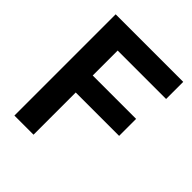

<svg xmlns="http://www.w3.org/2000/svg" viewBox="-210 -893 1023 1023"><g transform="rotate(45 302.0 -381.5)"><path d="M68 0H212V-318H539V-446H212V-634H577V-763H68Z"/></g></svg>

Font: Swile Sans
Style: Bold
Weight: 700
Designer: Lord
Foundry: Lord
Version: Version 1.477;FEAKit 1.0